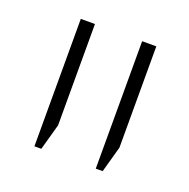

<svg xmlns="http://www.w3.org/2000/svg" viewBox="-75 -659 490 497"><g transform="rotate(20 169.5 -410.5)"><path d="M237 -235H256L276 -307V-586H237ZM68 -235H87L107 -307V-586H68Z"/></g></svg>

Font: Noto Sans Hebrew Condensed ExtraLight
Style: Regular
Weight: 200
Width: 3
Designer: Monotype Design Team
Foundry: Monotype Imaging Inc.
Version: Version 2.004